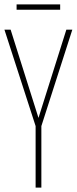

<svg xmlns="http://www.w3.org/2000/svg" viewBox="-20 -848 347 868"><path d="M280 -714H307L167 -278V0H141V-278L0 -714H28L154 -315ZM252 -804H55V-828H252Z"/></svg>

Font: Noto Sans Display Thin Cond
Style: Regular
Weight: 250
Width: 3
Designer: Monotype Design team
Foundry: Monotype Imaging Inc.
Version: Version 1.000